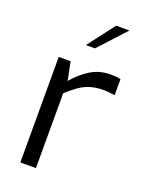

<svg xmlns="http://www.w3.org/2000/svg" viewBox="-144 -840 701 913"><g transform="rotate(20 206.0 -383.5)"><path d="M76 0V-534H136L155 -441Q191 -484 235.5 -512Q280 -540 338 -540Q352 -540 364.5 -539Q377 -538 388 -535V-454Q375 -456 360 -457.5Q345 -459 330 -459Q293 -459 264 -450Q235 -441 209 -423Q183 -405 155 -379V0ZM178 -631 282 -767H349L224 -631Z"/></g></svg>

Font: Exo Thin
Style: Regular
Weight: 400
Version: Version 2.000